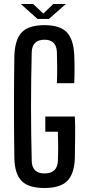

<svg xmlns="http://www.w3.org/2000/svg" viewBox="-20 -934 427 962"><path d="M203 8Q123 8 88.5 -27Q54 -62 52 -141Q50 -265 50 -398.5Q50 -532 52 -655Q55 -737 89.5 -772.5Q124 -808 203 -808Q279 -808 313.5 -773.5Q348 -739 352 -659Q355 -588 352 -517H265Q268 -595 265 -674Q262 -735 203 -735Q142 -735 139 -674Q132 -400 139 -127Q141 -65 203 -65Q267 -65 270 -127Q273 -200 270 -274H207V-350H355Q357 -310 356.5 -257.5Q356 -205 355 -141Q352 -62 316.5 -27Q281 8 203 8ZM84 -914H146L197 -866L247 -914H310L225 -839H168Z"/></svg>

Font: Big Shoulders Display SemiBold
Style: Regular
Weight: 600
Designer: Patric King
Foundry: XO Type Co
Version: Version 1.000; ttfautohint (v1.8.2)